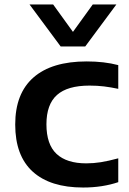

<svg xmlns="http://www.w3.org/2000/svg" viewBox="-20 -828 578 858"><path d="M351.5 10Q204.5 10 126.2 -61Q48 -132 48 -271.5Q48 -410.5 129.8 -482Q211.5 -553.5 367.5 -553.5Q446 -553.5 508.5 -537V-431Q475.5 -438 445 -441.8Q414.5 -445.5 380 -445.5Q281.5 -445.5 234.5 -403.5Q187.5 -361.5 187.5 -272.5Q187.5 -182.5 232.8 -140.2Q278 -98 365.5 -98Q398 -98 431 -103.2Q464 -108.5 508.5 -120.5V-14Q475 -2.5 435 3.8Q395 10 351.5 10ZM251 -620.5 112 -808H217.5L306 -685.5L394.5 -808H500L361 -620.5Z"/></svg>

Font: Encode Sans Expanded SemiBold
Style: Regular
Weight: 600
Width: 7
Designer: Multiple Designers
Foundry: Impallari Type
Version: Version 3.000; ttfautohint (v1.8.3) -l 8 -r 50 -G 200 -x 14 